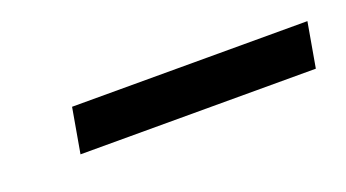

<svg xmlns="http://www.w3.org/2000/svg" viewBox="-24 -723 414 230"><g transform="rotate(-20 182.5 -608.5)"><path d="M65 -637H365L355 -580H55Z"/></g></svg>

Font: Oak Sans Light Italic
Style: Regular
Weight: 400
Italic angle: -9.5°
Foundry: Erik Kennedy, Walven
Version: Version 1.000;Glyphs 3.1.2 (3151)